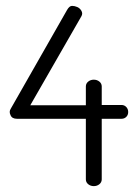

<svg xmlns="http://www.w3.org/2000/svg" viewBox="-20 -404 469 653"><path d="M326 -47H393Q403 -47 409.5 -40Q416 -33 416 -23Q416 -13 409.5 -6.5Q403 0 393 0H326V206Q326 216 318 222.5Q310 229 299 229Q288 229 280 222.5Q272 216 272 206V0H38Q21 0 16 -12Q13 -18 13 -23.5Q13 -29 17 -35L208 -370Q216 -384 225 -384Q234 -384 243 -380Q252 -376 257 -367Q262 -358 257 -349L83 -46H272V-110Q272 -120 280 -126.5Q288 -133 299 -133Q310 -133 318 -126.5Q326 -120 326 -110Z"/></svg>

Font: Flamenco
Style: Regular
Weight: 400
Designer: Luciano Vergara
Foundry: Luciano Vergara
Version: Version 1.003